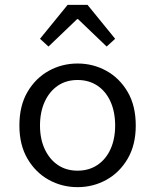

<svg xmlns="http://www.w3.org/2000/svg" viewBox="-20 -760 640 792"><path d="M300 12Q236 12 181.5 -18Q127 -48 93.5 -105Q60 -162 60 -242Q60 -324 93.5 -381Q127 -438 181.5 -468Q236 -498 300 -498Q364 -498 418.5 -468Q473 -438 506.5 -381Q540 -324 540 -242Q540 -162 506.5 -105Q473 -48 418.5 -18Q364 12 300 12ZM300 -56Q347 -56 382 -79.5Q417 -103 436 -145Q455 -187 455 -242Q455 -298 436 -340.5Q417 -383 382 -406.5Q347 -430 300 -430Q253 -430 218.5 -406.5Q184 -383 164.5 -340.5Q145 -298 145 -242Q145 -187 164.5 -145Q184 -103 218.5 -79.5Q253 -56 300 -56ZM180 -568 145 -600 259 -740H341L455 -600L420 -568L302 -681H298Z"/></svg>

Font: Source Code Pro
Style: Regular
Weight: 400
Monospace: yes
Designer: Paul D. Hunt, Teo Tuominen
Foundry: Adobe Systems Incorporated
Version: Version 1.018;hotconv 1.0.116;makeotfexe 2.5.65601